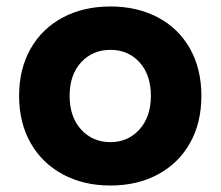

<svg xmlns="http://www.w3.org/2000/svg" viewBox="-20 -565 682 593"><path d="M39 -269Q39 -352 74.5 -414.5Q110 -477 174 -511Q238 -545 321 -545Q404 -545 468 -511Q532 -477 567 -414.5Q602 -352 602 -269Q602 -186 567 -123.5Q532 -61 468 -26.5Q404 8 321 8Q238 8 174 -26.5Q110 -61 74.5 -123.5Q39 -186 39 -269ZM446 -269Q446 -334 411 -372.5Q376 -411 321 -411Q266 -411 230.5 -372.5Q195 -334 195 -269Q195 -204 230.5 -165Q266 -126 321 -126Q375 -126 410.5 -165Q446 -204 446 -269Z"/></svg>

Font: Chess Sans
Style: Bold
Weight: 700
Designer: Wolf Bōese
Foundry: Wolf Bōese
Version: Version 7.223